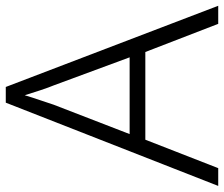

<svg xmlns="http://www.w3.org/2000/svg" viewBox="-74 -682 757 648"><g transform="rotate(-90 304.0 -358.5)"><path d="M547 0 452 -246H156L60 0H0L281 -717H334L608 0ZM339 -556Q333 -570 323 -600Q313 -630 306 -653Q298 -626 289 -600Q280 -574 274 -555L175 -299H434Z"/></g></svg>

Font: Noto Sans Canadian Aboriginal Light
Style: Regular
Weight: 300
Designer: Monotype Design Team, Typotheque's Kevin King
Foundry: Monotype Imaging Inc.
Version: Version 2.004; ttfautohint (v1.8.4.7-5d5b)